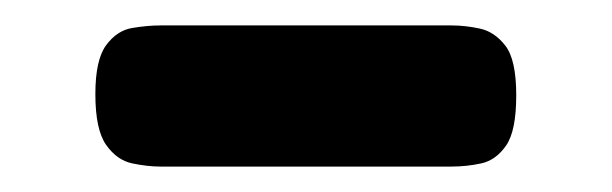

<svg xmlns="http://www.w3.org/2000/svg" viewBox="-20 -692 481 151"><path d="M106 -561Q96 -561 84 -563.5Q72 -566 63.5 -578Q55 -590 55 -618Q55 -645 63.5 -656.5Q72 -668 84 -670Q96 -672 106 -672H335Q346 -672 357.5 -669.5Q369 -667 377.5 -656Q386 -645 386 -617Q386 -589 378 -577.5Q370 -566 358.5 -563.5Q347 -561 335 -561Z"/></svg>

Font: Fredoka Expanded
Style: Bold
Weight: 700
Width: 7
Designer: Ben Nathan
Foundry: Milena B. Brandão, Ben Nathan
Version: Version 2.001